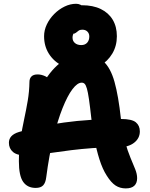

<svg xmlns="http://www.w3.org/2000/svg" viewBox="-20 -1005 807 1035"><path d="M657.8 10.6Q626.8 10.6 602.9 -5Q579 -20.6 555.2 -58.6Q532.8 -93.2 516.1 -145.8Q499.4 -198.4 488.8 -257.4Q478.2 -316.4 472.2 -368Q465.2 -431.6 459.6 -470Q454 -508.4 448.5 -527.3Q443 -546.2 436.6 -552.8Q430.2 -559.4 420.6 -559.4Q397.2 -559.4 370.5 -524.1Q343.8 -488.8 317.1 -422Q290.4 -355.2 267.5 -261.2Q244.6 -167.2 229.4 -50.6Q225.8 -19.6 212.6 -5.8Q199.4 8 172.4 8Q127.8 8 104.8 -24.8Q81.8 -57.6 81.8 -135.8Q81.8 -199 90.3 -254.3Q98.8 -309.6 109.9 -360.8Q121 -412 129.5 -462.1Q138 -512.2 138.8 -564Q139 -582.4 149.8 -593.1Q160.6 -603.8 183 -603.8Q203 -603.8 224.3 -593.9Q245.6 -584 263.2 -558L203.8 -538.2Q243.8 -617 301.7 -663.9Q359.6 -710.8 427 -710.8Q497 -710.8 536.5 -675.3Q576 -639.8 597.2 -564Q618.4 -488.2 631.8 -365Q639.4 -293.2 653.8 -241.8Q668.2 -190.4 683.4 -154.5Q698.6 -118.6 708.9 -92.8Q719.2 -67 719.2 -44.6Q719.2 -18 704 -3.7Q688.8 10.6 657.8 10.6ZM121.2 -166.8Q72.2 -166.8 50.1 -185.7Q28 -204.6 28 -235.6Q28 -256 41.2 -270.5Q54.4 -285 82.4 -293.6Q188.2 -325.4 325.2 -344.5Q462.2 -363.6 631.8 -363.6Q690.8 -363.6 712.3 -345.7Q733.8 -327.8 733.8 -296.8Q733.8 -259.4 702.8 -235.4Q671.8 -211.4 619.8 -211.4Q544.6 -211.4 481.5 -206.8Q418.4 -202.2 365.6 -195.7Q312.8 -189.2 268.8 -182.6Q224.8 -176 188.5 -171.4Q152.2 -166.8 121.2 -166.8ZM423.6 -626.2Q363.2 -626.2 316.7 -649.8Q270.2 -673.4 243.9 -714.7Q217.6 -756 217.6 -809.8Q217.6 -842.2 232.4 -873.3Q247.2 -904.4 272.3 -929.6Q297.4 -954.8 328.1 -969.7Q358.8 -984.6 390.4 -984.6Q415.4 -984.6 433.1 -964.3Q450.8 -944 450.8 -916.2Q450.8 -898.2 441.3 -882.8Q431.8 -867.4 411.8 -857.2Q388 -844.4 379.5 -830.4Q371 -816.4 371 -802.4Q371 -783.8 384 -772.9Q397 -762 418 -762Q438.4 -762 449.9 -774.8Q461.4 -787.6 461.4 -808.6Q461.4 -824.4 451.2 -834.7Q441 -845 423.4 -845Q411.2 -845 403.5 -839.5Q395.8 -834 389.3 -828.5Q382.8 -823 373.6 -823Q334.2 -823 319 -836.2Q303.8 -849.4 303.8 -880.2Q303.8 -922.6 334.9 -949.7Q366 -976.8 421.4 -976.8Q481.4 -976.8 523.4 -956.3Q565.4 -935.8 587.7 -898.4Q610 -861 610 -809.8Q610 -757.4 585.3 -716Q560.6 -674.6 518.8 -650.4Q477 -626.2 423.6 -626.2Z"/></svg>

Font: Shantell Sans Light
Style: Regular
Weight: 300
Designer: Stephen Nixon, Anya Danilova, Shantell Martin
Foundry: Arrow Type
Version: Version 1.011;[c5ecc13dd]